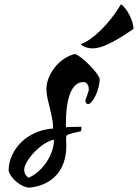

<svg xmlns="http://www.w3.org/2000/svg" viewBox="-20 -765 638 889"><path d="M442 -398Q441 -379 435.5 -358.5Q430 -338 422 -321.5Q414 -305 405 -294Q396 -283 388 -283Q377 -284 375 -298Q375 -301 377.5 -307.5Q380 -314 383 -322Q386 -330 388.5 -338Q391 -346 391 -352Q391 -366 384.5 -375.5Q378 -385 367 -385Q327 -385 306 -335Q285 -285 285 -188Q285 -178 286 -176Q307 -177 323.5 -177.5Q340 -178 356 -178Q357 -176 357 -170Q357 -161 353 -157Q330 -152 316.5 -148.5Q303 -145 296 -142Q289 -139 287.5 -135.5Q286 -132 286 -126Q286 -118 286.5 -110Q287 -102 287 -90Q287 -6 241.5 45Q196 96 115 104Q101 103 86 96Q71 89 57.5 78Q44 67 34 53.5Q24 40 20 26Q20 -12 36 -46.5Q52 -81 79.5 -107.5Q107 -134 144.5 -150.5Q182 -167 226 -170Q226 -195 221 -219Q216 -243 210.5 -265.5Q205 -288 200 -309.5Q195 -331 195 -352Q195 -379 206 -405.5Q217 -432 235 -454.5Q253 -477 277 -493Q301 -509 327 -515Q338 -512 356.5 -497.5Q375 -483 393 -465Q411 -447 425 -428.5Q439 -410 442 -398ZM112 58Q136 48 157.5 29Q179 10 195 -14Q211 -38 220.5 -65Q230 -92 230 -118Q210 -115 186 -99.5Q162 -84 141 -62.5Q120 -41 106 -18Q92 5 92 22Q92 44 112 58ZM540 -745Q550 -739 560.5 -725.5Q571 -712 579.5 -695.5Q588 -679 593 -662Q598 -645 598 -631Q560 -605 531.5 -588Q503 -571 480.5 -560.5Q458 -550 441 -545.5Q424 -541 408 -541Q376 -541 353 -560Q375 -568 399 -585Q423 -602 447.5 -626Q472 -650 495.5 -680Q519 -710 540 -745Z"/></svg>

Font: Kaushan Script
Style: Regular
Weight: 400
Designer: Pablo Impallari
Foundry: Pablo Impallari
Version: Version 1.002